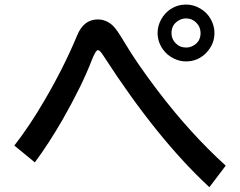

<svg xmlns="http://www.w3.org/2000/svg" viewBox="-20 -797 1040 831"><path d="M42 -167Q109.9 -254.4 173.3 -363.8Q256.8 -506.3 314 -644Q342.3 -712.9 403.3 -712.9Q437.5 -712.9 465.8 -688.5Q484.4 -672.4 520.5 -610.8Q570.8 -525.9 660.6 -407.2Q802.7 -219.7 957 -80.1L886.2 13.2Q660.2 -195.8 427.7 -555.7Q412.1 -580.1 404.3 -580.1Q394 -580.1 377 -536.1Q334.5 -425.8 251.5 -280.3Q192.9 -178.2 130.9 -94.2ZM785.6 -777.3Q818.4 -777.3 848.1 -759.3Q877.4 -742.2 893.6 -711.4Q908.2 -684.1 908.2 -654.3Q908.2 -606.4 874 -569.8Q837.9 -531.2 784.7 -531.2Q758.3 -531.2 733.9 -543Q703.6 -557.1 684.6 -584Q662.1 -616.2 662.1 -654.8Q662.1 -684.6 677.2 -712.4Q692.4 -740.2 717.8 -757.3Q748.5 -777.3 785.6 -777.3ZM785.2 -717.3Q767.1 -717.3 751 -707Q722.2 -689 722.2 -653.8Q722.2 -628.9 739.3 -610.8Q757.8 -591.3 785.2 -591.3Q800.8 -591.3 814 -598.1Q848.1 -615.7 848.1 -653.8Q848.1 -680.7 829.1 -699.2Q811.5 -717.3 785.2 -717.3Z"/></svg>

Font: BIZ UDGothic
Style: Bold
Weight: 700
Monospace: yes
Designer: TypeBank Co., Ltd.
Foundry: Morisawa Inc.
Version: Version 1.05